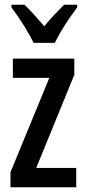

<svg xmlns="http://www.w3.org/2000/svg" viewBox="-20 -786 360 806"><path d="M300 0H24V-63L187 -459H34V-540H292V-472L132 -81H300ZM121 -606Q106 -638 79.5 -680Q53 -722 28 -755V-766H83Q101 -749 122.5 -725Q144 -701 166 -676Q190 -705 207.5 -723.5Q225 -742 249 -766H304V-755Q289 -735 271 -709Q253 -683 237 -655.5Q221 -628 210 -606Z"/></svg>

Font: Noto Sans Ethiopic ExtraCondensed Medium
Style: Regular
Weight: 500
Width: 2
Designer: Monotype Design Team
Foundry: Monotype Imaging Inc.
Version: Version 2.102; ttfautohint (v1.8.4.7-5d5b)